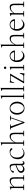

<svg xmlns="http://www.w3.org/2000/svg" viewBox="2560 -3326 780 5940"><g transform="rotate(-90 2950.0 -356.0)"><path d="M40 0V-19.5L101.1 -26.9V-395.5L51.3 -407.2V-418L143.1 -446.3L148.4 -439.9Q145.5 -402.8 145.5 -377.9V-328.1Q178.7 -383.8 227.1 -415Q275.4 -446.3 329.1 -446.3Q357.9 -446.3 377.4 -438Q397 -429.7 408.9 -415.5Q420.9 -401.4 427.2 -375.2Q433.6 -349.1 435.5 -321.3Q437.5 -293.5 437.5 -250Q437.5 -171.4 435.5 -26.9L500 -19.5V0H333V-19.5L391.1 -26.4Q393.1 -177.7 393.1 -258.8Q393.1 -290.5 391.8 -311Q390.6 -331.5 385.7 -352.5Q380.9 -373.5 371.8 -385.3Q362.8 -397 347.4 -404.3Q332 -411.6 309.6 -411.6Q261.2 -411.6 218.3 -382.6Q175.3 -353.5 145.5 -300.8V-26.9L207 -19.5V0Z M681.6 11.2Q635.3 11.2 603.3 -19Q571.3 -49.3 571.3 -92.8Q571.3 -167 675.8 -210.4L809.6 -266.1V-276.9Q809.6 -358.4 791.7 -388.7Q773.9 -418.9 726.1 -418.9Q681.2 -418.9 657 -400.4Q632.8 -381.8 632.8 -346.7Q632.8 -334 622.8 -326.2Q612.8 -318.4 596.7 -318.4Q575.2 -318.4 575.2 -339.4Q575.2 -360.8 605.5 -386.2Q635.7 -411.6 679.9 -429Q724.1 -446.3 761.2 -446.3Q815.9 -446.3 835 -409.7Q854 -373 854 -268.1L852.5 -102.5Q851.6 -27.3 891.6 -27.3Q915.5 -27.3 929.2 -55.7L940.4 -51.8Q934.1 -22 916.3 -5.4Q898.4 11.2 872.6 11.2Q843.3 11.2 826.4 -9.3Q809.6 -29.8 808.1 -66.9Q784.7 -29.3 752.2 -9Q719.7 11.2 681.6 11.2ZM623 -101.6Q623 -71.3 645 -51.5Q667 -31.7 700.7 -31.7Q765.1 -31.7 808.1 -93.8Q809.6 -167 809.6 -240.2L744.6 -213.4Q681.2 -187.5 652.1 -160.6Q623 -133.8 623 -101.6Z M1173.3 11.2Q1092.3 11.2 1043.2 -47.6Q994.1 -106.4 994.1 -198.2Q994.1 -266.1 1021 -322Q1047.9 -377.9 1100.6 -412.1Q1153.3 -446.3 1222.7 -446.3Q1299.3 -446.3 1330.1 -406.7Q1333.5 -402.3 1333.5 -389.2Q1333.5 -377 1325.4 -367.9Q1317.4 -358.9 1307.6 -358.9Q1305.2 -358.9 1303.2 -361.3Q1260.3 -425.8 1196.8 -425.8Q1135.7 -425.8 1090.8 -370.1Q1045.9 -314.5 1045.9 -219.2Q1045.9 -127 1089.6 -72.3Q1133.3 -17.6 1202.1 -17.6Q1266.1 -17.6 1326.2 -70.3L1334 -62Q1260.7 11.2 1173.3 11.2Z M1409.2 0V-19.5L1470.2 -26.9V-675.3L1419.9 -687V-698.2L1512.2 -726.1L1517.6 -719.7Q1514.6 -682.6 1514.6 -657.7V-293Q1546.9 -368.2 1597.2 -407.2Q1647.5 -446.3 1706.1 -446.3Q1734.9 -446.3 1754.4 -438Q1773.9 -429.7 1785.9 -415.5Q1797.9 -401.4 1804.2 -375.2Q1810.5 -349.1 1812.5 -321.3Q1814.5 -293.5 1814.5 -250Q1814.5 -171.4 1812.5 -26.9L1876 -19.5V0H1709V-19.5L1768.1 -26.4Q1770 -177.7 1770 -258.8Q1770 -290.5 1768.8 -311Q1767.6 -331.5 1762.7 -352.5Q1757.8 -373.5 1748.8 -385.3Q1739.7 -397 1724.4 -404.3Q1709 -411.6 1686.5 -411.6Q1633.8 -411.6 1588.6 -372.3Q1543.5 -333 1514.6 -259.8V-26.9L1576.2 -19.5V0Z M2117.2 11.2 1956.1 -409.7 1910.2 -415.5V-435.1H2070.8V-415.5L2011.2 -408.7L2137.2 -43.5L2261.2 -407.2L2192.4 -415.5V-435.1H2340.8V-415.5L2285.6 -408.2L2141.6 11.2Z M2718.5 -52Q2662.6 11.7 2573.2 11.7Q2483.9 11.7 2428.2 -51.8Q2372.6 -115.2 2372.6 -217.3Q2372.6 -319.3 2428.2 -382.8Q2483.9 -446.3 2573.2 -446.3Q2662.6 -446.3 2718.5 -382.6Q2774.4 -318.8 2774.4 -217.3Q2774.4 -115.7 2718.5 -52ZM2468.3 -70.1Q2512.2 -8.8 2573.7 -8.8Q2635.3 -8.8 2679 -70.1Q2722.7 -131.3 2722.7 -217.3Q2722.7 -303.2 2679 -364.5Q2635.3 -425.8 2573.7 -425.8Q2512.2 -425.8 2468.3 -364.5Q2424.3 -303.2 2424.3 -217.3Q2424.3 -131.3 2468.3 -70.1Z M2855.5 0V-19.5L2916 -26.9V-675.8L2866.2 -687V-698.2L2958 -726.1L2963.4 -719.7Q2960.4 -682.6 2960.4 -657.7V-26.9L3022.5 -19.5V0Z M3094.2 0V-19.5L3154.8 -26.9V-675.8L3105 -687V-698.2L3196.8 -726.1L3202.1 -719.7Q3199.2 -682.6 3199.2 -657.7V-26.9L3261.2 -19.5V0Z M3641.1 14.2Q3627.9 9.3 3602.3 4.6Q3576.7 0 3558.6 0H3343.8V-8.8L3582.5 -415.5H3442.4Q3426.8 -415.5 3418.7 -410.9Q3410.6 -406.2 3402.3 -394Q3385.7 -370.1 3364.7 -306.6L3349.1 -307.6L3368.7 -436L3379.9 -444.8Q3413.1 -435.1 3466.3 -435.1H3643.1V-432.1L3400.9 -19.5H3538.6Q3557.6 -19.5 3566.4 -20.8Q3575.2 -22 3586.4 -27.3Q3597.7 -32.7 3605.7 -45.9Q3613.8 -59.1 3624 -79.8Q3634.3 -100.6 3647.9 -136.2L3664.1 -133.3Q3649.9 -19.5 3649.9 2Z M3786.1 -587.9Q3786.1 -603 3796.9 -613.8Q3807.6 -624.5 3823.2 -624.5Q3838.4 -624.5 3849.4 -613.8Q3860.4 -603 3860.4 -587.9Q3860.4 -572.3 3849.6 -561.5Q3838.9 -550.8 3823.2 -550.8Q3807.6 -550.8 3796.9 -561.5Q3786.1 -572.3 3786.1 -587.9ZM3747.1 0V-19.5L3807.6 -26.9V-395.5L3757.8 -407.2V-418L3850.1 -446.3L3855.5 -439.9Q3852.5 -402.8 3852.5 -377.9V-26.9L3914.1 -19.5V0Z M4182.6 11.2Q4102.5 11.2 4051 -54.2Q3999.5 -119.6 3999.5 -217.8Q3999.5 -318.4 4054.7 -382.3Q4109.9 -446.3 4189.9 -446.3Q4259.3 -446.3 4308.3 -398.4Q4357.4 -350.6 4357.4 -285.2H4053.7Q4051.3 -263.2 4051.3 -242.2Q4051.3 -147 4096.2 -89.6Q4141.1 -32.2 4212.4 -32.2Q4247.1 -32.2 4276.6 -46.4Q4306.2 -60.5 4337.9 -88.9L4345.7 -80.6Q4270.5 11.2 4182.6 11.2ZM4184.6 -425.8Q4139.2 -425.8 4105.2 -396.7Q4071.3 -367.7 4058.1 -309.6H4307.1Q4299.8 -361.3 4266.6 -393.6Q4233.4 -425.8 4184.6 -425.8Z M4435.5 0V-19.5L4496.6 -26.9V-675.3L4446.3 -687V-698.2L4538.6 -726.1L4543.9 -719.7Q4541 -682.6 4541 -657.7V-293Q4573.2 -368.2 4623.5 -407.2Q4673.8 -446.3 4732.4 -446.3Q4761.2 -446.3 4780.8 -438Q4800.3 -429.7 4812.3 -415.5Q4824.2 -401.4 4830.6 -375.2Q4836.9 -349.1 4838.9 -321.3Q4840.8 -293.5 4840.8 -250Q4840.8 -171.4 4838.9 -26.9L4902.3 -19.5V0H4735.4V-19.5L4794.4 -26.4Q4796.4 -177.7 4796.4 -258.8Q4796.4 -290.5 4795.2 -311Q4793.9 -331.5 4789.1 -352.5Q4784.2 -373.5 4775.1 -385.3Q4766.1 -397 4750.7 -404.3Q4735.4 -411.6 4712.9 -411.6Q4660.2 -411.6 4615 -372.3Q4569.8 -333 4541 -259.8V-26.9L4602.5 -19.5V0Z M5151.9 11.2Q5071.8 11.2 5020.3 -54.2Q4968.8 -119.6 4968.8 -217.8Q4968.8 -318.4 5023.9 -382.3Q5079.1 -446.3 5159.2 -446.3Q5228.5 -446.3 5277.6 -398.4Q5326.7 -350.6 5326.7 -285.2H5022.9Q5020.5 -263.2 5020.5 -242.2Q5020.5 -147 5065.4 -89.6Q5110.4 -32.2 5181.6 -32.2Q5216.3 -32.2 5245.8 -46.4Q5275.4 -60.5 5307.1 -88.9L5314.9 -80.6Q5239.7 11.2 5151.9 11.2ZM5153.8 -425.8Q5108.4 -425.8 5074.5 -396.7Q5040.5 -367.7 5027.3 -309.6H5276.4Q5269 -361.3 5235.8 -393.6Q5202.6 -425.8 5153.8 -425.8Z M5409.2 0V-19.5L5470.2 -26.9V-395.5L5420.4 -407.2V-418L5512.2 -446.3L5517.6 -439.9Q5514.6 -402.8 5514.6 -377.9V-328.1Q5547.9 -383.8 5596.2 -415Q5644.5 -446.3 5698.2 -446.3Q5727.1 -446.3 5746.6 -438Q5766.1 -429.7 5778.1 -415.5Q5790 -401.4 5796.4 -375.2Q5802.7 -349.1 5804.7 -321.3Q5806.6 -293.5 5806.6 -250Q5806.6 -171.4 5804.7 -26.9L5869.1 -19.5V0H5702.1V-19.5L5760.3 -26.4Q5762.2 -177.7 5762.2 -258.8Q5762.2 -290.5 5761 -311Q5759.8 -331.5 5754.9 -352.5Q5750 -373.5 5741 -385.3Q5731.9 -397 5716.6 -404.3Q5701.2 -411.6 5678.7 -411.6Q5630.4 -411.6 5587.4 -382.6Q5544.4 -353.5 5514.6 -300.8V-26.9L5576.2 -19.5V0Z"/></g></svg>

Font: Elstob ExtraLight
Style: Regular
Weight: 200
Designer: Peter S. Baker
Version: Version 1.015